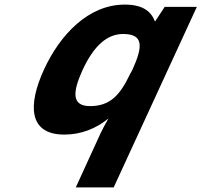

<svg xmlns="http://www.w3.org/2000/svg" viewBox="-20 -576 877 836"><path d="M516 -428C607 -428 602 -372 556 -271L546 -253C502 -160 458 -114 372 -114C290 -114 297 -177 339 -270C389 -379 448 -428 516 -428ZM418 4 310 240H475L837 -546H697L655 -482C638 -526 603 -556 523 -556C365 -556 241 -425 171 -272C101 -119 104 10 260 10C333 10 398 -16 452 -60C437 -34 426 -12 418 4Z"/></svg>

Font: Passageway
Style: BdSuIt
Weight: 700
Foundry: Ascender Corporation
Version: Version 1.11